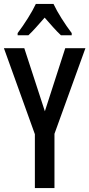

<svg xmlns="http://www.w3.org/2000/svg" viewBox="-20 -960 456 980"><path d="M253 -940H163C144 -899 105 -837 70 -791V-780H125C148 -801 178 -836 208 -870C238 -836 265 -804 291 -780H346V-791C312 -836 274 -895 253 -940ZM209 -392 104 -714H0L158 -275V0H258V-277L416 -714H313Z"/></svg>

Font: Noto Sans Armenian ExtraCondensed Medium
Style: Regular
Weight: 500
Width: 2
Designer: Monotype Design Team
Foundry: Monotype Imaging Inc.
Version: Version 2.008